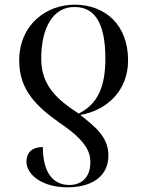

<svg xmlns="http://www.w3.org/2000/svg" viewBox="-20 -566 617 820"><path d="M303 -546C180 -548 62 -462 62 -307C62 -182 135 -112 235 -41C344 32 366 81 366 126C366 197 323 224 276 224C206 224 163 170 163 62C120 62 93 83 93 125C93 177 156 234 268 234C374 234 443 186 443 98C443 17 383 -27 323 -75C438 -95 527 -180 527 -308C527 -461 429 -544 303 -546ZM302 -536C374 -534 430 -485 430 -315C430 -192 395 -120 316 -81C226 -140 156 -199 156 -315C156 -446 206 -539 302 -536Z"/></svg>

Font: Noto Serif Display
Style: Regular
Weight: 400
Designer: Monotype Design Team
Foundry: Monotype Imaging Inc.
Version: Version 2.009